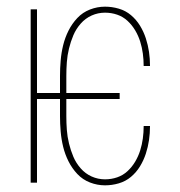

<svg xmlns="http://www.w3.org/2000/svg" viewBox="-20 -548 540 576"><path d="M295 8Q272 8 250 -0.5Q228 -9 212 -26Q196 -43 185.5 -64Q175 -85 169.5 -107.5Q164 -130 162 -153.5Q160 -177 160 -200V-251H91V0H72V-520H91V-269H160V-320Q160 -343 162 -366.5Q164 -390 169.5 -412.5Q175 -435 185.5 -456Q196 -477 212 -494Q228 -511 250 -519.5Q272 -528 295 -528Q316 -528 336.5 -522Q357 -516 373 -502.5Q389 -489 400 -471Q411 -453 417.5 -433Q424 -413 427 -392.5Q430 -372 430 -351V-350H411Q411 -369 408.5 -387.5Q406 -406 400.5 -423.5Q395 -441 385.5 -457Q376 -473 362.5 -485.5Q349 -498 331.5 -504Q314 -510 295 -510Q274 -510 255 -501.5Q236 -493 222 -477Q208 -461 200 -442Q192 -423 187 -402.5Q182 -382 180.5 -361.5Q179 -341 179 -320V-269H339V-251H179V-200Q179 -179 180.5 -158.5Q182 -138 187 -117.5Q192 -97 200 -78Q208 -59 222 -43Q236 -27 255 -18.5Q274 -10 295 -10Q314 -10 331.5 -16Q349 -22 362.5 -34.5Q376 -47 385.5 -63Q395 -79 400.5 -96.5Q406 -114 408.5 -132.5Q411 -151 411 -169V-170H430V-169Q430 -148 427 -127.5Q424 -107 417.5 -87Q411 -67 400 -49Q389 -31 373 -17.5Q357 -4 336.5 2Q316 8 295 8Z"/></svg>

Font: Iosevka SS18 Thin
Style: Regular
Weight: 100
Monospace: yes
Designer: Belleve Invis
Foundry: Belleve Invis
Version: Version 25.1.1; ttfautohint (v1.8.4)